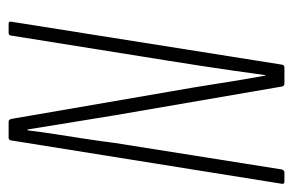

<svg xmlns="http://www.w3.org/2000/svg" viewBox="-140 -556 695 456"><g transform="rotate(90 208.0 -327.5)"><path d="M36 0Q30 0 31 -6L133 -649Q134 -655 140 -655H178Q184 -655 185 -649L253 -254Q261 -204 270 -150Q279 -96 287 -45H289Q293 -78 298.5 -113Q304 -148 309.5 -184Q315 -220 319 -252L382 -649Q384 -655 389 -655H411Q417 -655 416 -649L313 -6Q312 0 307 0H268Q264 0 262 -6L197 -383Q187 -439 178 -497Q169 -555 159 -610H158Q153 -574 147.5 -535Q142 -496 136 -457.5Q130 -419 124 -381L64 -6Q63 0 58 0Z"/></g></svg>

Font: Sofia Sans Extra Condensed ExtraLight
Style: Italic
Weight: 250
Italic angle: -9°
Version: Version 4.100